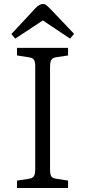

<svg xmlns="http://www.w3.org/2000/svg" viewBox="-20 -939 425 959"><path d="M65 0V-37L125 -46Q143 -49 149.5 -59Q156 -69 156 -97V-606Q156 -631 149.5 -640.5Q143 -650 123 -653L65 -662V-700H320V-662L260 -653Q242 -650 236 -639.5Q230 -629 230 -602V-93Q230 -68 236 -58.5Q242 -49 262 -46L320 -37V0ZM56 -746 37 -769 157 -898Q177 -919 194 -919Q204 -919 211.5 -913Q219 -907 234 -892L350 -770L330 -746L194 -837Z"/></svg>

Font: Literata 12pt Light
Style: Regular
Weight: 300
Designer: Latin by Veronika Burian and Jose Scaglione. Greek by Irene Vlachou. Cyrillic by Vera Evstafieva.
Foundry: TypeTogether
Version: Version 3.002